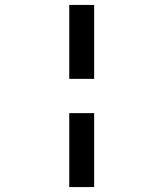

<svg xmlns="http://www.w3.org/2000/svg" viewBox="-20 -759 664 779"><path d="M261 -739H362V-439H261ZM261 -300H362V0H261Z"/></svg>

Font: Involve SemiBold
Style: Regular
Weight: 600
Designer: Stefan Peev
Foundry: Context Ltd.
Version: Version 1.001